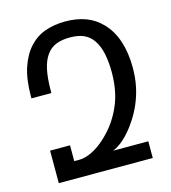

<svg xmlns="http://www.w3.org/2000/svg" viewBox="-110 -832 823 922"><g transform="rotate(-15 301.0 -371.0)"><path d="M68.4 -161.6H167.5V-83H192.4Q217.8 -83 245.8 -95Q273.9 -106.9 302.7 -129.4Q332.5 -152.8 359.6 -184.3Q386.7 -215.8 407.2 -254.9Q430.7 -298.8 441.4 -346.2Q452.1 -393.6 452.1 -450.2Q452.1 -497.1 443.8 -539.3Q435.5 -581.5 415 -611.3Q396.5 -637.7 369.1 -649.9Q341.8 -662.1 299.8 -662.1Q259.3 -662.1 230.7 -650.4Q202.1 -638.7 183.1 -611.8Q164.1 -585 155 -542.2Q146 -499.5 146 -437V-427.2H46.9V-437Q46.9 -521.5 66.4 -579.3Q85.9 -637.2 119.6 -673.8Q153.3 -710.4 199 -726.3Q244.6 -742.2 298.8 -742.2Q354.5 -742.2 399.4 -725.8Q444.3 -709.5 479 -673.3Q517.1 -633.8 536.1 -575.9Q555.2 -518.1 555.2 -444.8Q555.2 -393.6 546.1 -350.6Q537.1 -307.6 520.5 -269Q505.4 -233.9 485.1 -202.1Q464.8 -170.4 442.4 -145.5Q420.4 -120.6 399.2 -105Q377.9 -89.4 360.4 -83H535.6V0H68.4Z"/></g></svg>

Font: Hack
Style: Regular
Weight: 400
Monospace: yes
Designer: Christopher Simpkins
Foundry: Christopher Simpkins
Version: Version 2.019; ttfautohint (v1.4.1) -l 4 -r 80 -G 350 -x 0 -